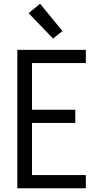

<svg xmlns="http://www.w3.org/2000/svg" viewBox="-20 -1000 540 1020"><path d="M72 0V-735H436V-665H150V-417H380V-347H150V-70H436V0ZM262 -795 132 -930 193 -980 312 -835Z"/></svg>

Font: Iosevka Curly
Style: Regular
Weight: 400
Monospace: yes
Designer: Belleve Invis
Foundry: Belleve Invis
Version: Version 22.1.2; ttfautohint (v1.8.4)